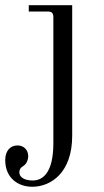

<svg xmlns="http://www.w3.org/2000/svg" viewBox="-58 -476 398 734"><path d="M-38 136C-38 206 13 238 65 238C136 238 218 185 218 43V-456H52V-432H124C140 -432 146 -426 146 -410V71C146 187 104 214 67 214C47 214 16 208 16 182C16 172 21 164 32 158C44 150 50 134 50 122C50 96 32 80 9 80C-20 80 -38 102 -38 136Z"/></svg>

Font: Old Standard
Style: Regular
Weight: 400
Designer: Alexey Kryukov <alexios@thessalonica.org.ru>
Version: Version 2.0